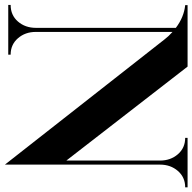

<svg xmlns="http://www.w3.org/2000/svg" viewBox="-26 -770 804 803"><g transform="rotate(90 376.5 -368.0)"><path d="M663 14 139 -654Q127 -670 108 -687V-115Q108 -71 134.5 -40.5Q161 -10 203 -10V0H-5V-10Q38 -10 64.5 -40.5Q91 -71 91 -116V-701Q46 -735 -4 -740V-750H253L646 -243V-635Q646 -679 619.5 -709.5Q593 -740 551 -740V-750H758V-740Q716 -740 689.5 -709.5Q663 -679 663 -635Z"/></g></svg>

Font: Gloock
Style: Regular
Weight: 400
Designer: Duarte Pinto
Foundry: Duarte Pinto
Version: Version 1.000